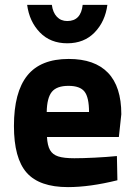

<svg xmlns="http://www.w3.org/2000/svg" viewBox="-20 -753 550 785"><path d="M466 -193H172Q174 -158 184.5 -139.5Q195 -121 218 -113.5Q241 -106 284 -106Q318 -106 368 -108.5Q418 -111 458 -115L460 -16Q347 12 258 12Q141 12 89 -47Q37 -106 37 -238Q37 -376 91.5 -444Q146 -512 261 -512Q367 -512 421.5 -455.5Q476 -399 476 -286ZM344 -295Q344 -355 325.5 -378.5Q307 -402 260 -402Q212 -402 192 -377.5Q172 -353 171 -295ZM91 -733H192Q196 -702 212.5 -684.5Q229 -667 255 -667Q311 -667 318 -733H419Q410 -665 367 -620.5Q324 -576 255 -576Q186 -576 143 -620.5Q100 -665 91 -733Z"/></svg>

Font: Cairo
Style: Bold
Weight: 700
Designer: Mohamed Gaber
Foundry: Kief Type Foundry
Version: Version 2.100